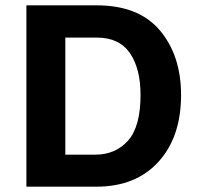

<svg xmlns="http://www.w3.org/2000/svg" viewBox="-20 -700 748 720"><path d="M342 0H79V-680H342Q501 -680 580 -585.5Q659 -491 659 -344Q659 -186 574 -93Q489 0 342 0ZM344 -559H225V-120H337Q413 -120 460 -172.5Q507 -225 507 -344Q507 -443 467 -501Q427 -559 344 -559Z"/></svg>

Font: Palanquin Dark Medium
Style: Regular
Weight: 500
Designer: Pria Ravichandran
Version: Version 1.001